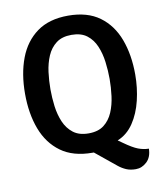

<svg xmlns="http://www.w3.org/2000/svg" viewBox="-90 -770 839 979"><g transform="rotate(-10 329.0 -280.5)"><path d="M44 -342Q44 -445 74.2 -525Q104.5 -605 167.5 -650.8Q230.5 -696.5 329 -696.5Q428.5 -696.5 491.5 -650.5Q554.5 -604.5 584.5 -524.2Q614.5 -444 614.5 -341.5Q614.5 -273 599 -208.2Q583.5 -143.5 551 -95Q518.5 -46.5 468 -26L491.5 -9.5Q535.5 22 562.5 32.2Q589.5 42.5 617.5 43Q616.5 87 591.2 110.8Q566 134.5 534.5 134.5Q506 134.5 485 125.5Q464 116.5 446 102L337.5 13.5Q334.5 13.5 331 13.5Q231 13.5 167.8 -32.5Q104.5 -78.5 74.2 -158.8Q44 -239 44 -342ZM175.5 -342Q175.5 -298.5 181.2 -253.8Q187 -209 203.2 -171.2Q219.5 -133.5 249.8 -110.2Q280 -87 329 -87Q378.5 -87 408.5 -110.2Q438.5 -133.5 454.5 -171.2Q470.5 -209 476.2 -253.8Q482 -298.5 482 -342Q482 -385.5 476.2 -430.5Q470.5 -475.5 454.5 -513.2Q438.5 -551 408.5 -574Q378.5 -597 329 -597Q280 -597 249.8 -574Q219.5 -551 203.2 -513.2Q187 -475.5 181.2 -430.5Q175.5 -385.5 175.5 -342Z"/></g></svg>

Font: Signika Negative SC SemiBold
Style: Regular
Weight: 600
Designer: Anna Giedryś
Foundry: Anna Giedryś
Version: Version 2.000; ttfautohint (v1.8.3) -l 8 -r 50 -G 200 -x 9 -